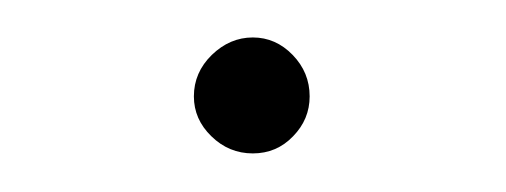

<svg xmlns="http://www.w3.org/2000/svg" viewBox="-20 -559 269 102"><path d="M83 -507.8Q83 -520.5 92.5 -529.8Q102.1 -539.1 114.3 -539.1Q126.5 -539.1 135.5 -529.8Q144.5 -520.5 144.5 -507.8Q144.5 -495.6 135.7 -486.6Q127 -477.5 114.3 -477.5Q101.6 -477.5 92.3 -486.6Q83 -495.6 83 -507.8Z"/></svg>

Font: Pretendard Thin
Style: Regular
Weight: 100
Designer: Base glyphs from Inter by Rasmus Andersson; Hangeul glyphs from Noto Sans CJK(Source Han Sans) by Jang Soo-young and Kan
Foundry: Kil Hyung-jin
Version: Version 1.309